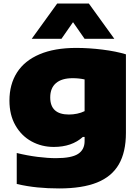

<svg xmlns="http://www.w3.org/2000/svg" viewBox="-20 -828 785 1078"><path d="M74 205V31Q133 45.5 191 52.8Q249 60 294 60Q381.5 60 418.2 36.2Q455 12.5 455 -36V-59H445Q383 -3 282 -3Q214 -3 157.2 -34Q100.5 -65 66.8 -123.8Q33 -182.5 33 -263Q33 -354.5 75.5 -421Q118 -487.5 202 -523.2Q286 -559 408 -559Q479 -559 555.2 -549.5Q631.5 -540 687 -523V-82Q687 26 647.2 94.8Q607.5 163.5 524.8 196.8Q442 230 312 230Q248 230 190.2 224.2Q132.5 218.5 74 205ZM455 -204V-382Q423.5 -389 388 -389Q326.5 -389 294.2 -361.2Q262 -333.5 262 -281Q262 -185 367 -185Q390.5 -185 413.2 -189.8Q436 -194.5 455 -204ZM622 -610H455L390 -703.5L325 -610H158L301 -808H479Z"/></svg>

Font: Encode Sans Expanded Black
Style: Regular
Weight: 900
Width: 7
Designer: Multiple Designers
Foundry: Impallari Type
Version: Version 2.000